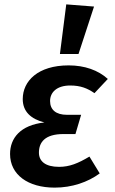

<svg xmlns="http://www.w3.org/2000/svg" viewBox="-20 -843 525 878"><path d="M283 -823 254 -596H339L410 -813ZM230 15C309 15 382 -10 436 -50L389 -127C337 -96 298 -80 250 -80C187 -80 158 -106 158 -145C158 -191 184 -230 270 -230H325L351 -318H286C236 -318 209 -341 209 -381C209 -421 240 -452 301 -452C349 -452 380 -439 412 -417L473 -482C429 -522 367 -544 294 -544C153 -544 84 -472 84 -390C84 -333 121 -299 183 -283C73 -271 26 -211 26 -139C26 -44 108 15 230 15Z"/></svg>

Font: Fira Sans Medium
Style: Italic
Weight: 500
Italic angle: -8°
Designer: bBox Type GmbH & Carrois Corporate GbR & Edenspiekermann AG
Foundry: bBox Type GmbH & Carrois Corporate GbR & Edenspiekermann AG
Version: Version 4.301;PS 004.301;hotconv 1.0.88;makeotf.lib2.5.64775